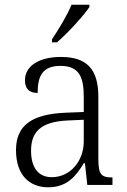

<svg xmlns="http://www.w3.org/2000/svg" viewBox="-20 -786 541 816"><path d="M201 -619V-606H222C268 -645 337 -721 360 -756V-766H284C266 -721 230 -663 201 -619ZM185 10C267 10 304 -40 336 -92H341L351 0H458V-32H454C410 -32 398 -46 398 -111V-375C398 -493 348 -544 239 -544C142 -544 86 -503 86 -445C86 -408 105 -391 140 -391C140 -462 160 -506 237 -506C320 -506 336 -454 336 -372V-310L259 -307C116 -301 48 -254 48 -148C48 -40 107 10 185 10ZM200 -33C139 -33 112 -79 112 -145C112 -224 151 -269 269 -274L336 -277V-185C336 -103 280 -33 200 -33Z"/></svg>

Font: Noto Serif Bengali SemiCondensed Light
Style: Regular
Weight: 300
Width: 4
Designer: Juan Bruce, Universal Thirst, Indian Type Foundry and the Monotype Design Team.
Foundry: Monotype Imaging Inc.
Version: Version 2.003